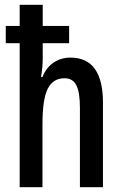

<svg xmlns="http://www.w3.org/2000/svg" viewBox="-20 -780 509 800"><path d="M158 -760V-672H268V-600H158V-536Q158 -501 151 -459H157Q172 -498 203 -519Q234 -540 273 -540Q342 -540 375.5 -492.5Q409 -445 409 -353V0H313V-331Q313 -396 298 -425Q283 -454 249 -454Q201 -454 179 -410.5Q157 -367 157 -264V0H62V-600H4V-672H62V-760Z"/></svg>

Font: Noto Sans Thai Looped ExtraCondensed Medium
Style: Regular
Weight: 500
Width: 2
Designer: Sasikarn Vongin, Ben Mitchell
Foundry: The Fontpad Ltd
Version: Version 1.001; ttfautohint (v1.8.4.7-5d5b)